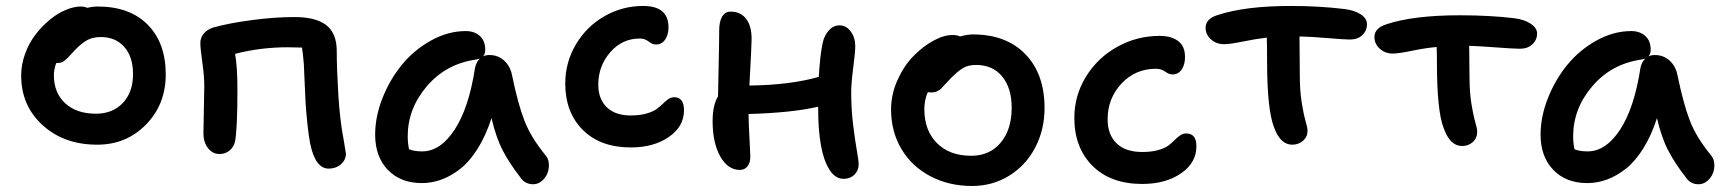

<svg xmlns="http://www.w3.org/2000/svg" viewBox="-20 -557 5767 642"><path d="M305.2 -73.2Q194.3 -73.2 122.6 -138.4Q50.8 -203.6 50.8 -304.2Q50.8 -341.8 64.2 -377.9Q77.6 -414.1 99.1 -441.9Q120.6 -469.7 146.7 -491.2Q172.9 -512.7 200 -523.9Q227.1 -535.2 250 -535.2Q261.7 -535.2 272 -530.8Q289.1 -535.2 307.1 -535.2Q413.6 -535.2 473.9 -474.4Q534.2 -413.6 534.2 -308.1Q534.2 -208 468.3 -140.6Q402.3 -73.2 305.2 -73.2ZM160.2 -305.2Q160.2 -246.6 198 -211.7Q235.8 -176.8 300.8 -176.8Q356.9 -176.8 390.9 -212.9Q424.8 -249 424.8 -309.1Q424.8 -366.7 395.8 -399.9Q366.7 -433.1 316.9 -433.1Q290.5 -433.1 272.5 -423.3Q254.4 -413.6 232.9 -392.1Q227.1 -385.7 218.3 -376.2Q209.5 -366.7 205.6 -362.8Q201.7 -358.9 195.6 -354Q189.5 -349.1 183.3 -347.7Q177.2 -346.2 168.9 -346.2H168Q160.2 -325.2 160.2 -305.2Z M1079.1 6.8Q1034.2 6.8 1017.1 -77.1Q1011.7 -104.5 1007.6 -145.3Q1003.4 -186 1001.7 -215.8Q1000 -245.6 998.3 -288.8Q996.6 -332 996.1 -340.8Q992.7 -382.8 989.7 -397.9L941.9 -398.9Q851.6 -398.9 766.1 -377Q773.9 -333.5 773.9 -257.8Q773.9 -128.4 766.1 -85Q762.2 -65.9 748 -54Q733.9 -42 713.9 -42Q690.9 -42 675.5 -61.8Q660.2 -81.5 660.2 -110.8Q660.2 -130.4 661.6 -187.5Q663.1 -244.6 663.1 -270Q663.1 -301.8 656.5 -348.6Q649.9 -395.5 649.9 -413.1Q649.9 -432.1 662.4 -446Q674.8 -460 695.8 -465.8Q747.6 -480 823.5 -490Q899.4 -500 964.8 -500Q1036.1 -500 1071 -472.9Q1106 -445.8 1106 -386.2Q1106 -327.6 1111.3 -240.2Q1116.7 -152.8 1128.9 -90.8Q1136.7 -45.4 1136.7 -43Q1136.7 -22.5 1120.1 -7.8Q1103.5 6.8 1079.1 6.8Z M1390.6 55.2Q1319.3 55.2 1276.9 11Q1234.4 -33.2 1234.4 -106.9Q1234.4 -167 1259 -229.2Q1283.7 -291.5 1324.2 -340.8Q1364.7 -390.1 1421.4 -421.6Q1478 -453.1 1537.6 -453.1Q1566.4 -453.1 1584.5 -436.8Q1602.5 -420.4 1602.5 -391.1Q1602.5 -376 1594.7 -368.2Q1603.5 -373 1616.7 -373Q1645.5 -373 1666 -354.2Q1686.5 -335.4 1692.4 -304.2Q1711.9 -209.5 1733.6 -153.3Q1755.4 -97.2 1804.7 -37.1Q1814 -26.4 1815.2 -9.5Q1816.4 7.3 1810.5 22.2Q1804.7 37.1 1791.7 48.1Q1778.8 59.1 1762.7 59.1Q1735.8 59.1 1720.7 37.1Q1683.6 -10.7 1661.1 -53.7Q1638.7 -96.7 1623.5 -162.1Q1605 -104.5 1578.1 -61.3Q1551.3 -18.1 1520.3 6.6Q1489.3 31.2 1456.8 43.2Q1424.3 55.2 1390.6 55.2ZM1343.3 -101.1Q1343.3 -79.1 1347.7 -58.1Q1364.3 -50.8 1391.6 -50.8Q1452.6 -50.8 1500.2 -123.5Q1547.9 -196.3 1568.4 -330.1Q1572.8 -350.6 1584.5 -360.8Q1572.8 -357.9 1571.3 -357.9Q1470.7 -343.3 1407 -268.3Q1343.3 -193.4 1343.3 -101.1Z M2089.4 -64Q1987.3 -64 1928.7 -122.6Q1870.1 -181.2 1870.1 -277.8Q1870.1 -348.6 1905.8 -408.7Q1941.4 -468.8 2001.2 -502.9Q2061 -537.1 2130.4 -537.1Q2215.3 -537.1 2215.3 -465.8Q2215.3 -440.9 2204.1 -424.6Q2192.9 -408.2 2173.3 -408.2Q2161.6 -408.2 2148.9 -418.2Q2136.2 -428.2 2119.1 -428.2Q2060.5 -428.2 2020.5 -382.3Q1980.5 -336.4 1980.5 -273.9Q1980.5 -226.1 2008.8 -198.5Q2037.1 -170.9 2088.4 -170.9Q2118.7 -170.9 2141.1 -177.2Q2163.6 -183.6 2175.5 -192.4Q2187.5 -201.2 2196.5 -210.2Q2205.6 -219.2 2214.6 -225.6Q2223.6 -231.9 2234.4 -231.9Q2267.1 -231.9 2267.1 -188Q2267.1 -133.8 2216.3 -98.9Q2165.5 -64 2089.4 -64Z M2454.1 11.2Q2413.6 11.2 2388.2 -34.2Q2362.8 -79.6 2362.8 -151.9Q2362.8 -205.6 2380.9 -234.9Q2381.3 -263.7 2383.1 -342Q2384.8 -420.4 2384.8 -455.1Q2384.8 -483.9 2394.3 -501Q2403.8 -518.1 2422.9 -518.1Q2456.1 -518.1 2474.6 -494.4Q2493.2 -470.7 2493.2 -426.8Q2493.2 -406.2 2485.8 -271Q2620.6 -272.5 2717.8 -299.8Q2722.2 -374.5 2731 -414.1Q2736.3 -438.5 2751.5 -455.3Q2766.6 -472.2 2787.1 -472.2Q2809.6 -472.2 2824.7 -451.7Q2839.8 -431.2 2839.8 -402.8Q2839.8 -383.3 2833 -330.8Q2826.2 -278.3 2826.2 -248Q2826.2 -192.9 2832.5 -140.6Q2838.9 -88.4 2845 -54Q2851.1 -19.5 2851.1 -7.8Q2851.1 13.2 2836.9 27.1Q2822.8 41 2800.8 41Q2772.9 41 2753.4 10.3Q2733.9 -20.5 2724.9 -71.8Q2715.8 -123 2715.8 -189.9V-200.2Q2627 -179.7 2482.9 -175.8Q2483.4 -142.6 2486.1 -92.8Q2488.8 -43 2488.8 -30.8Q2488.8 -12.7 2479.2 -0.7Q2469.7 11.2 2454.1 11.2Z M3230.5 64.9Q3152.8 64.9 3090.8 32.2Q3028.8 -0.5 2994.1 -58.8Q2959.5 -117.2 2959.5 -190.9Q2959.5 -241.7 2981 -289.3Q3002.4 -336.9 3033.9 -369.1Q3065.4 -401.4 3100.6 -420.7Q3135.7 -439.9 3164.6 -439.9Q3181.2 -439.9 3189.5 -435.1Q3215.8 -441.9 3232.9 -441.9Q3344.7 -441.9 3408.7 -375.7Q3472.7 -309.6 3472.7 -195.8Q3472.7 -123 3441.2 -63.2Q3409.7 -3.4 3354 30.8Q3298.3 64.9 3230.5 64.9ZM3070.8 -191.9Q3070.8 -120.6 3113 -78.4Q3155.3 -36.1 3227.5 -36.1Q3289.1 -36.1 3325.9 -79.8Q3362.8 -123.5 3362.8 -196.8Q3362.8 -262.7 3331.1 -301.3Q3299.3 -339.8 3243.7 -339.8Q3217.8 -339.8 3200.7 -329.8Q3183.6 -319.8 3159.7 -295.9Q3151.9 -288.1 3141.4 -276.4Q3130.9 -264.6 3126.5 -260.3Q3122.1 -255.9 3113.8 -252Q3105.5 -248 3095.7 -248Q3086.4 -248 3082.5 -249Q3070.8 -223.6 3070.8 -191.9Z M3799.3 58.1Q3693.8 58.1 3633.1 -2.4Q3572.3 -63 3572.3 -163.1Q3572.3 -237.3 3611.3 -300.8Q3650.4 -364.3 3716.1 -400.6Q3781.7 -437 3857.4 -437Q3895.5 -437 3918.9 -420.2Q3942.4 -403.3 3942.4 -366.2Q3942.4 -340.8 3931.2 -324.5Q3919.9 -308.1 3900.4 -308.1Q3889.2 -308.1 3876 -317.6Q3862.8 -327.1 3845.2 -327.1Q3776.4 -327.1 3730 -277.6Q3683.6 -228 3683.6 -158.2Q3683.6 -106.9 3713.4 -77.9Q3743.2 -48.8 3799.3 -48.8Q3830.1 -48.8 3852.8 -55.2Q3875.5 -61.5 3887.5 -70.8Q3899.4 -80.1 3908.2 -89.1Q3917 -98.1 3926.3 -104.5Q3935.5 -110.8 3946.3 -110.8Q3980.5 -110.8 3980.5 -67.9Q3980.5 -12.7 3929 22.7Q3877.4 58.1 3799.3 58.1Z M4300.8 -73.2Q4261.2 -73.2 4240.2 -130.9Q4216.8 -189.9 4216.8 -354Q4216.8 -409.2 4215.8 -431.2Q4180.7 -427.2 4136.5 -418.2Q4092.3 -409.2 4073.2 -409.2Q4046.9 -409.2 4029.1 -425.3Q4011.2 -441.4 4011.2 -463.9Q4011.2 -494.6 4051.8 -506.8Q4143.6 -537.1 4296.9 -537.1Q4389.6 -537.1 4475.1 -526.9Q4509.8 -522.5 4530.3 -508.8Q4550.8 -495.1 4550.8 -476.1Q4550.8 -454.6 4535.4 -439.7Q4520 -424.8 4493.2 -424.8Q4476.6 -424.8 4418 -429.7Q4359.4 -434.6 4325.2 -435.1Q4325.2 -415.5 4325.7 -371.1Q4326.2 -326.7 4326.2 -307.1Q4326.2 -254.4 4332.5 -214.6Q4338.9 -174.8 4345.5 -152.3Q4352.1 -129.9 4352.1 -120.1Q4352.1 -99.6 4337.2 -86.4Q4322.3 -73.2 4300.8 -73.2Z M4868.7 -68.8Q4828.6 -68.8 4807.6 -127.9Q4784.7 -184.1 4784.7 -350.1Q4784.7 -384.8 4783.7 -399.9Q4746.1 -396.5 4701.2 -387.2Q4656.2 -377.9 4636.7 -377.9Q4611.3 -377.9 4593.5 -394.3Q4575.7 -410.6 4575.7 -433.1Q4575.7 -463.4 4616.7 -476.1Q4707 -505.9 4861.3 -505.9Q4960.9 -505.9 5043.5 -496.1Q5077.6 -491.7 5098.6 -477.5Q5119.6 -463.4 5119.6 -444.8Q5119.6 -423.8 5104 -408.9Q5088.4 -394 5061.5 -394Q5043 -394 4984.1 -398.4Q4925.3 -402.8 4892.6 -403.8Q4892.6 -386.7 4893.1 -352.5Q4893.6 -318.4 4893.6 -303.2Q4893.6 -250.5 4899.9 -210.9Q4906.2 -171.4 4912.8 -149.2Q4919.4 -127 4919.4 -117.2Q4919.4 -95.7 4905 -82.3Q4890.6 -68.8 4868.7 -68.8Z M5287.6 55.2Q5216.3 55.2 5173.8 11Q5131.3 -33.2 5131.3 -106.9Q5131.3 -167 5156 -229.2Q5180.7 -291.5 5221.2 -340.8Q5261.7 -390.1 5318.4 -421.6Q5375 -453.1 5434.6 -453.1Q5463.4 -453.1 5481.4 -436.8Q5499.5 -420.4 5499.5 -391.1Q5499.5 -376 5491.7 -368.2Q5500.5 -373 5513.7 -373Q5542.5 -373 5563 -354.2Q5583.5 -335.4 5589.4 -304.2Q5608.9 -209.5 5630.6 -153.3Q5652.3 -97.2 5701.7 -37.1Q5710.9 -26.4 5712.2 -9.5Q5713.4 7.3 5707.5 22.2Q5701.7 37.1 5688.7 48.1Q5675.8 59.1 5659.7 59.1Q5632.8 59.1 5617.7 37.1Q5580.6 -10.7 5558.1 -53.7Q5535.6 -96.7 5520.5 -162.1Q5502 -104.5 5475.1 -61.3Q5448.2 -18.1 5417.2 6.6Q5386.2 31.2 5353.8 43.2Q5321.3 55.2 5287.6 55.2ZM5240.2 -101.1Q5240.2 -79.1 5244.6 -58.1Q5261.2 -50.8 5288.6 -50.8Q5349.6 -50.8 5397.2 -123.5Q5444.8 -196.3 5465.3 -330.1Q5469.7 -350.6 5481.4 -360.8Q5469.7 -357.9 5468.3 -357.9Q5367.7 -343.3 5304 -268.3Q5240.2 -193.4 5240.2 -101.1Z"/></svg>

Font: Shantell Sans Irregular Bouncy
Style: Regular
Weight: 500
Designer: Stephen Nixon, Anya Danilova, Shantell Martin
Foundry: Arrow Type
Version: Version 1.006;[9816181b4]